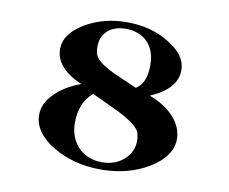

<svg xmlns="http://www.w3.org/2000/svg" viewBox="-73 -720 996 834"><g transform="rotate(10 425.0 -303.0)"><path d="M724 -166C724 -234 666 -298 575 -331C652 -364 691 -408 691 -463C691 -508 664 -546 609 -579C555 -612 493 -628 423 -628C354 -628 292 -612 237 -579C183 -546 156 -508 156 -463C156 -408 195 -363 273 -329C226 -312 189 -289 161 -261C131 -232 116 -200 116 -166C116 -115 147 -70 208 -33C270 4 341 22 420 22C500 22 571 4 632 -33C693 -70 724 -115 724 -166ZM554 -475C557 -414 542 -373 509 -354L402 -401C350 -426 322 -450 317 -473C315 -483 314 -493 314 -502C314 -561 356 -599 423 -599C500 -599 550 -551 554 -475ZM550 -162C553 -151 555 -139 555 -128C555 -95 542 -67 516 -44C490 -21 458 -10 420 -10C333 -10 275 -72 275 -159C275 -218 294 -264 332 -296L453 -239C512 -209 544 -183 550 -162Z"/></g></svg>

Font: GFS Jackson
Style: Regular
Weight: 400
Designer: George Matthiopoulos
Foundry: George Matthiopoulos
Version: Version 1.0